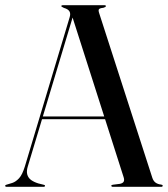

<svg xmlns="http://www.w3.org/2000/svg" viewBox="-21 -720 649 740"><path d="M137.5 -271H401.5L403 -260.5H135ZM152.5 -4Q152.5 -2.5 151.2 -1.2Q150 0 147.5 0H3.5Q1.5 0 0.2 -1.2Q-1 -2.5 -1 -4Q-1 -5.5 0.2 -6.5Q1.5 -7.5 3.5 -8L26.5 -15Q40 -19.5 52.5 -33Q65 -46.5 75 -79L247 -652Q252 -667 246.8 -676Q241.5 -685 225.5 -689.5Q220.5 -692.5 218 -693.5Q215.5 -694.5 215.5 -696Q215.5 -698.5 216.8 -699.2Q218 -700 221 -700H382Q384.5 -700 385.8 -699.2Q387 -698.5 387 -696.5Q387 -694.5 384.8 -693Q382.5 -691.5 377.5 -690Q363 -688.5 360.2 -684.2Q357.5 -680 361.5 -668.5L566 -35Q570 -22.5 578.5 -16.2Q587 -10 600.5 -8.5Q603.5 -8 604.8 -7Q606 -6 606 -4Q606 -2.5 604.8 -1.2Q603.5 0 601 0H413Q411 0 409.5 -1.2Q408 -2.5 408 -4Q408 -6 409.8 -6.8Q411.5 -7.5 414 -8L441.5 -11.5Q453 -14 456 -20.5Q459 -27 455 -38.5L256 -661L266.5 -678L86 -78Q80.5 -60 84.2 -47Q88 -34 99.2 -26Q110.5 -18 127 -13L147 -8Q150 -7.5 151.2 -6.5Q152.5 -5.5 152.5 -4Z"/></svg>

Font: Fraunces 96pt
Style: Regular
Weight: 400
Version: Version 1.000;[b76b70a41]